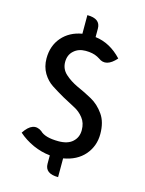

<svg xmlns="http://www.w3.org/2000/svg" viewBox="-139 -922 849 1127"><g transform="rotate(15 285.0 -358.5)"><path d="M328 123Q248 123 248 63V12Q196 7 144 -16Q92 -40 54 -74Q106 -153 162 -113Q193 -81 275 -81Q332 -81 361 -108Q391 -135 391 -179Q391 -223 368 -252Q345 -282 311 -299Q277 -317 236 -339Q196 -362 162 -384Q128 -406 105 -444Q82 -483 82 -533Q82 -610 127 -662Q172 -714 248 -727V-840Q328 -840 328 -780V-728Q418 -717 489 -641Q430 -574 380 -612L366 -620Q337 -635 293 -635Q249 -635 221 -609Q193 -584 193 -541Q193 -498 225 -469Q257 -440 302 -419Q348 -399 393 -374Q438 -349 470 -303Q502 -258 502 -185Q502 -112 456 -58Q410 -5 328 9V123Z"/></g></svg>

Font: Swei Half Moon CJK TC
Style: Medium
Weight: 500
Version: Version 2.125